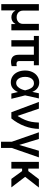

<svg xmlns="http://www.w3.org/2000/svg" viewBox="1442 -2019 776 3700"><g transform="rotate(90 1830.0 -169.0)"><path d="M59.6 -530.3H184.6V-222.7Q184.6 -187.5 200.4 -159.9Q216.3 -132.3 245.4 -116.9Q274.4 -101.6 312.5 -101.6Q350.1 -101.6 379.2 -116.9Q408.2 -132.3 424.3 -159.9Q440.4 -187.5 440.4 -222.7V-530.3H564.5V0H444.3V-76.2H439.5Q421.9 -40 387.9 -20Q354 0 312.5 0Q270.5 0 236.6 -20Q202.6 -40 184.6 -76.2H180.7V194.3H59.6Z M1238.3 -433.6H1156.2V-154.3Q1156.2 -122.6 1170.9 -110.6Q1185.5 -98.6 1213.9 -98.6Q1230.5 -98.6 1254.9 -103.5V-5.9Q1210.4 6.8 1172.9 6.8Q1107.4 6.8 1071.3 -29.1Q1035.2 -64.9 1035.2 -142.6V-433.6H877V0H754.9V-433.6H671.9V-530.3H1238.3Z M1338.9 -265.6Q1338.9 -344.2 1368.9 -406.2Q1398.9 -468.3 1451.2 -502.7Q1503.4 -537.1 1568.4 -537.1Q1633.3 -537.1 1679.4 -502Q1725.6 -466.8 1749 -405.3H1751L1777.3 -530.3H1877L1817.9 -265.1L1883.8 0H1783.2L1753.9 -125H1752Q1726.6 -62.5 1680.4 -25.9Q1634.3 10.7 1566.4 10.7Q1500 10.7 1448.2 -24.2Q1396.5 -59.1 1367.7 -122.1Q1338.9 -185.1 1338.9 -265.6ZM1579.1 -92.8Q1618.2 -92.8 1647.5 -119.6Q1676.8 -146.5 1694.8 -185.5Q1712.9 -224.6 1720.7 -263.7L1721.2 -265.1L1720.7 -266.6Q1707 -334.5 1674.8 -385Q1642.6 -435.5 1584 -435.5Q1546.9 -435.5 1519 -414.1Q1491.2 -392.6 1476.1 -354Q1460.9 -315.4 1460.9 -265.6Q1460.9 -215.8 1475.6 -176.5Q1490.2 -137.2 1517.1 -115Q1543.9 -92.8 1579.1 -92.8Z M1944.3 -530.3H2074.2L2211.9 -124H2217.8Q2265.1 -200.7 2290.8 -263.7Q2316.4 -326.7 2327.6 -388.2Q2338.9 -449.7 2341.8 -530.3H2463.9Q2461.4 -391.1 2410.4 -255.1Q2359.4 -119.1 2262.7 0H2142.6Z M2658.2 -530.3 2773.4 -150.4 2884.8 -530.3H3012.7L2831.1 -6.8V199.2H2711.9V-6.8L2529.3 -530.3Z M3228.5 -326.2H3277.3L3432.6 -530.3H3593.8L3387.7 -265.6L3590.8 0H3427.7L3276.9 -207H3228.5V0H3099.6V-530.3H3228.5Z"/></g></svg>

Font: WEMIX Pretendard SemiBold
Style: Regular
Weight: 600
Designer: Base glyphs from Inter by Rasmus Andersson; Hangeul glyphs from Noto Sans CJK(Source Han Sans) by Jang Soo-young and Kan
Foundry: Kil Hyung-jin
Version: Version 1.000